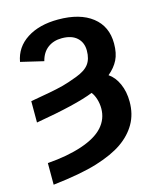

<svg xmlns="http://www.w3.org/2000/svg" viewBox="-113 -617 745 907"><g transform="rotate(-15 260.0 -163.5)"><path d="M351.6 -361.3Q351.6 -400.9 325.7 -424.6Q299.8 -448.2 252 -448.2Q211.4 -448.2 183.1 -427Q154.8 -405.8 144.5 -364.7L32.7 -391.1Q44.9 -460.4 105.2 -499.3Q165.5 -538.1 257.8 -538.1Q364.3 -538.1 424.3 -491.2Q484.4 -444.3 484.4 -360.4Q484.4 -312.5 468.5 -280.8Q452.6 -249 420.4 -222.2Q449.7 -202.6 467 -163.8Q484.4 -125 484.4 -75.7Q484.4 -15.1 457.8 31.2Q431.2 77.6 382.6 111.3Q334 145 253.9 169.9Q173.8 194.8 36.1 210.4V104.5Q133.8 97.2 205.8 73Q277.8 48.8 312.3 10.3Q346.7 -28.3 346.7 -79.6Q346.7 -103.5 339.6 -126.2Q332.5 -148.9 321.3 -162.1Q238.3 -128.4 36.1 -93.8V-198.2Q90.8 -207.5 131.3 -215.3Q171.9 -223.1 198.2 -230Q224.6 -236.8 269.5 -253.7Q314.5 -270.5 333 -295.4Q351.6 -320.3 351.6 -361.3Z"/></g></svg>

Font: Liberation Sans
Style: Bold
Weight: 700
Designer: Steve Matteson
Foundry: Ascender Corporation
Version: Version 2.1.5